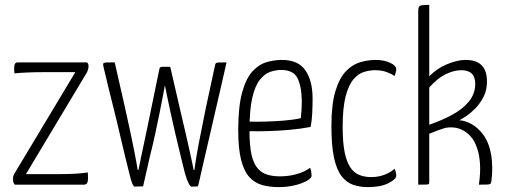

<svg xmlns="http://www.w3.org/2000/svg" viewBox="-20 -755 2063 785"><path d="M40 0Q40 0 36.5 -6Q33 -12 33 -23Q33 -29 34 -33.5Q35 -38 37 -42L288 -460H160Q120 -460 89 -458.5Q58 -457 39 -455Q38 -463 38 -468.5Q38 -474 38 -478Q38 -489 41.5 -494.5Q45 -500 53 -500H336Q336 -500 339 -496Q342 -492 342 -485Q342 -480 340.5 -473.5Q339 -467 336 -460L86 -43H213Q263 -43 292 -45Q321 -47 339 -50Q339 -46 339.5 -39Q340 -32 340 -28Q340 -14 336.5 -7Q333 0 322 0Z M762 8Q758 8 750.5 -7Q743 -22 736 -47L719 -116Q707 -164 696.5 -210Q686 -256 677 -296.5Q668 -337 662 -367.5Q656 -398 652.5 -415.5Q649 -433 649 -433L642 -465Q641 -471 643.5 -476.5Q646 -482 654 -482H676L721 -287Q731 -244 740.5 -203.5Q750 -163 757 -130.5Q764 -98 768 -79Q772 -60 772 -60H775Q778 -85 785 -126Q792 -167 802 -215.5Q812 -264 821 -311L859 -487Q860 -494 862.5 -496.5Q865 -499 874.5 -499.5Q884 -500 906 -500Q906 -500 900 -472.5Q894 -445 883.5 -400Q873 -355 860.5 -300.5Q848 -246 835.5 -192Q823 -138 812.5 -93Q802 -48 796 -20.5Q790 7 789 7Q789 7 780 7.5Q771 8 762 8ZM531 8Q526 8 520.5 -5.5Q515 -19 510 -41Q502 -73 491 -117.5Q480 -162 468.5 -212.5Q457 -263 444.5 -312Q432 -361 422.5 -400.5Q413 -440 407.5 -463.5Q402 -487 402 -487Q401 -494 403 -496.5Q405 -499 415.5 -499.5Q426 -500 449 -500L492 -311Q503 -262 512.5 -217Q522 -172 529 -137Q536 -102 539.5 -81Q543 -60 543 -60H546Q550 -81 558.5 -120.5Q567 -160 576.5 -205.5Q586 -251 594 -290L631 -470Q632 -477 635 -479.5Q638 -482 647 -482H659Q665 -482 666.5 -479.5Q668 -477 666.5 -473Q665 -469 664 -465L659 -433Q659 -433 656 -416Q653 -399 647 -367.5Q641 -336 633 -296Q625 -256 615 -209.5Q605 -163 593 -116L565 7Q565 7 558.5 7Q552 7 544 7.5Q536 8 531 8Z M1119 10Q1084 10 1053.5 2Q1023 -6 1000.5 -30Q978 -54 966 -100.5Q954 -147 954 -222Q954 -319 970 -377Q986 -435 1012.5 -463.5Q1039 -492 1070.5 -501Q1102 -510 1133 -510Q1199 -510 1228.5 -467.5Q1258 -425 1258 -352Q1258 -322 1256.5 -291.5Q1255 -261 1250 -236Q1208 -228 1162 -224Q1116 -220 1075.5 -219Q1035 -218 1009.5 -218.5Q984 -219 984 -219V-258Q984 -258 1008 -257.5Q1032 -257 1067.5 -258Q1103 -259 1141.5 -262Q1180 -265 1210 -272Q1212 -291 1213 -308Q1214 -325 1214 -341Q1213 -403 1196 -436Q1179 -469 1130 -469Q1108 -469 1085.5 -461.5Q1063 -454 1043 -429.5Q1023 -405 1011.5 -355.5Q1000 -306 1000 -221Q1000 -159 1008.5 -122Q1017 -85 1034 -66Q1051 -47 1074 -40.5Q1097 -34 1125 -34Q1160 -34 1192.5 -43Q1225 -52 1248 -69Q1251 -61 1252.5 -52Q1254 -43 1254 -37Q1254 -27 1235 -16Q1216 -5 1185.5 2.5Q1155 10 1119 10Z M1485 10Q1452 10 1425 1Q1398 -8 1377.5 -33.5Q1357 -59 1346 -108.5Q1335 -158 1335 -239Q1335 -329 1351.5 -383Q1368 -437 1395 -464.5Q1422 -492 1454 -501Q1486 -510 1516 -510Q1549 -510 1574.5 -498.5Q1600 -487 1600 -472Q1600 -467 1598 -459Q1596 -451 1593 -444Q1581 -453 1560.5 -460.5Q1540 -468 1513 -468Q1492 -468 1468.5 -461Q1445 -454 1425 -430.5Q1405 -407 1393 -360.5Q1381 -314 1381 -236Q1381 -171 1389.5 -131Q1398 -91 1413 -69.5Q1428 -48 1449.5 -39.5Q1471 -31 1497 -31Q1530 -31 1555.5 -42Q1581 -53 1593 -65Q1597 -57 1598.5 -50.5Q1600 -44 1600 -37Q1600 -22 1568 -6Q1536 10 1485 10Z M1690 0V-712Q1690 -724 1694 -728.5Q1698 -733 1708 -734Q1718 -735 1735 -735V-443Q1767 -476 1809 -493Q1851 -510 1883 -510Q1915 -510 1934 -499.5Q1953 -489 1962 -469.5Q1971 -450 1971 -422Q1971 -387 1957.5 -360Q1944 -333 1924.5 -313Q1905 -293 1887 -281Q1869 -269 1858 -263Q1879 -263 1906.5 -248.5Q1934 -234 1957 -202.5Q1980 -171 1989 -118Q1992 -96 1992.5 -70Q1993 -44 1989 -14Q1988 -7 1985.5 -4Q1983 -1 1973 -0.5Q1963 0 1938 0Q1945 -49 1942.5 -85.5Q1940 -122 1931 -148Q1921 -179 1904 -197.5Q1887 -216 1868.5 -224.5Q1850 -233 1831.5 -234Q1813 -235 1800 -232Q1790 -229 1774.5 -223.5Q1759 -218 1747 -213Q1735 -208 1735 -208V-12Q1735 -6 1734 -3.5Q1733 -1 1723.5 -0.5Q1714 0 1690 0ZM1735 -245Q1787 -263 1829.5 -286Q1872 -309 1897.5 -340.5Q1923 -372 1923 -412Q1923 -468 1866 -468Q1836 -468 1802 -451.5Q1768 -435 1735 -397Z"/></svg>

Font: Yanone Kaffeesatz Light
Style: Regular
Weight: 300
Designer: Yanone (Cyrillic: Daniel Pouzeot, Huerta Tipografica, and Cyreal)
Foundry: Yanone
Version: Version 2.003